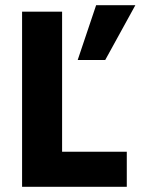

<svg xmlns="http://www.w3.org/2000/svg" viewBox="-20 -719 541 739"><path d="M385 -488H279L350 -699H501ZM468 0H65V-674H219V-135H468Z"/></svg>

Font: Hind Colombo
Style: Bold
Weight: 700
Designer: Jyotish Sonowal, Aditi Pimprikar
Foundry: Indian Type Foundry
Version: Version 1.000;PS 1.0;hotconv 1.0.86;makeotf.lib2.5.63406; tt